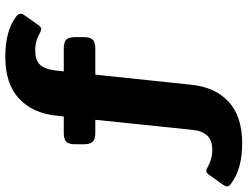

<svg xmlns="http://www.w3.org/2000/svg" viewBox="-226 -612 911 706"><g transform="rotate(-90 229.0 -259.5)"><path d="M-94 135Q-104 128 -104 120Q-104 115 -98 106L-61 54Q-54 44 -46 44Q-43 44 -35 48Q-4 66 29 66Q65 66 82.5 48Q100 30 104 -7L141 -364H93Q69 -364 60 -374Q51 -384 51 -407V-438Q51 -461 60 -470.5Q69 -480 93 -480H153L156 -506Q165 -595 219.5 -645Q274 -695 372 -695Q470 -695 522 -654Q531 -647 531 -639Q531 -632 525 -624L489 -573Q482 -563 475 -563Q469 -563 462 -567Q431 -585 397 -585Q361 -585 344.5 -568.5Q328 -552 323 -515L319 -480H403Q427 -480 436 -470.5Q445 -461 445 -438V-407Q445 -384 436 -374Q427 -364 403 -364H307L270 -12Q261 77 207 126.5Q153 176 55 176Q-40 176 -94 135Z"/></g></svg>

Font: Mitr Medium
Style: Regular
Weight: 500
Designer: Thanarat Vachiruckul
Foundry: Cadson Demak
Version: Version 1.003